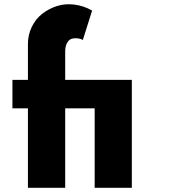

<svg xmlns="http://www.w3.org/2000/svg" viewBox="-20 -893 806 913"><path d="M39.1 -377.9V-513.2H112.8V-684.1Q112.8 -727.1 130.9 -764.6Q148.9 -802.2 179.9 -826.7Q210.9 -851.1 249.3 -863.8Q287.6 -876.5 332.3 -871.3Q377 -866.2 418 -842.8L374 -703.1Q364.7 -708.5 351.8 -710.4Q338.9 -712.4 324.5 -709.7Q310.1 -707 300 -690.9Q290 -674.8 290 -647V-513.2H606.9V0H430.2V-377.9H290V0H112.8V-377.9Z"/></svg>

Font: Hussar Preview
Style: Bold
Weight: 700
Foundry: Cannot Into Space Fonts, PlusOne Fonts
Version: Version 2.29RC2 "Millennial"